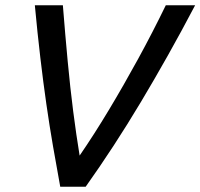

<svg xmlns="http://www.w3.org/2000/svg" viewBox="-20 -713 765 733"><path d="M210 0Q196 -76 182.5 -154Q169 -232 157 -315.5Q145 -399 134 -492.5Q123 -586 113 -693H220Q229 -580 238.5 -478.5Q248 -377 259.5 -287.5Q271 -198 284 -119Q339 -199 395.5 -293Q452 -387 507.5 -488.5Q563 -590 613 -693H725Q673 -594 621 -501.5Q569 -409 517.5 -323Q466 -237 413.5 -156.5Q361 -76 307 0Z"/></svg>

Font: Ubuntu Sans Medium
Style: Italic
Weight: 500
Italic angle: -13.5°
Designer: Dalton Maag Ltd
Foundry: Dalton Maag Ltd
Version: Version 1.006